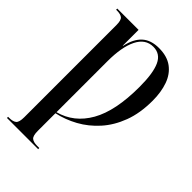

<svg xmlns="http://www.w3.org/2000/svg" viewBox="-278 -832 1179 1179"><g transform="rotate(45 312.0 -242.0)"><path d="M20 240V230H29Q62 230 77 217.5Q92 205 92 162V-639Q92 -680 77.5 -692Q63 -704 31 -704H24V-714H209V-577H211Q227 -651 267 -687.5Q307 -724 377 -724Q448 -724 492.5 -691Q537 -658 557.5 -600Q578 -542 578 -468Q578 -359 547 -277Q516 -195 463.5 -136.5Q411 -78 345.5 -42Q280 -6 210 9V162Q210 205 225 217.5Q240 230 272 230H291V240ZM210 0Q330 -32 395.5 -147Q461 -262 461 -471Q461 -589 434.5 -647Q408 -705 347 -705Q279 -705 244.5 -635.5Q210 -566 210 -443Z"/></g></svg>

Font: Noto Serif Display Condensed SemiBold
Style: Regular
Weight: 600
Width: 3
Designer: Monotype Design Team
Foundry: Monotype Imaging Inc.
Version: Version 2.009